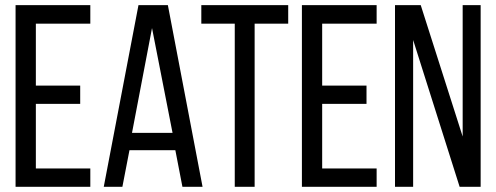

<svg xmlns="http://www.w3.org/2000/svg" viewBox="-20 -720 1912 740"><path d="M118.2 -390.1H289.1V-319.8H118.2V-70.8H328.1V0H40V-700.2H328.1V-628.9H118.2Z M655.8 -141.1H479L451.7 0H379.9L513.7 -700.2H627L760.7 0H683.1ZM565.9 -611.8 488.8 -208H645Z M961.4 0H884.8V-628.9H755.9V-700.2H1090.8V-628.9H961.4Z M1221.7 -390.1H1392.6V-319.8H1221.7V-70.8H1431.6V0H1143.6V-700.2H1431.6V-628.9H1221.7Z M1572.3 -565.9V0H1502.4V-700.2H1601.6L1763.2 -193.8V-700.2H1832.5V0H1751.5Z"/></svg>

Font: Bebas Neue Regular
Style: Regular
Weight: 400
Designer: Ryoichi Tsunekawa
Foundry: Ryoichi Tsunekawa
Version: Version 001.003